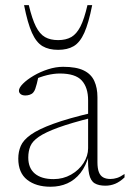

<svg xmlns="http://www.w3.org/2000/svg" viewBox="-20 -700 494 730"><path d="M333.5 -272V-253.5Q251 -233 201.8 -215Q152.5 -197 127.8 -180Q103 -163 95.2 -143.8Q87.5 -124.5 87.5 -101Q87.5 -61 112.5 -40Q137.5 -19 183.5 -19Q220 -19 250 -36Q280 -53 297.5 -80Q315 -107 315 -136.5V-318.5Q315 -367.5 290.8 -394Q266.5 -420.5 207.5 -420.5Q184.5 -420.5 158.8 -414.2Q133 -408 98 -392.5L126 -408Q123 -393.5 120 -381.8Q117 -370 114 -361.8Q111 -353.5 106.5 -348.5Q101.5 -342.5 93.2 -339.8Q85 -337 76.5 -337Q65 -337 58.5 -342.2Q52 -347.5 52 -355Q52 -366.5 67.5 -382Q83 -397.5 108 -412.2Q133 -427 162.5 -436.5Q192 -446 220 -446Q270 -446 298.2 -432.2Q326.5 -418.5 338.5 -392.2Q350.5 -366 350.5 -330.5V-83.5Q350.5 -59.5 356 -45.5Q361.5 -31.5 372.5 -25.5Q383.5 -19.5 399.5 -19.5Q412.5 -19.5 425 -23.5Q437.5 -27.5 453.5 -38.5V-25.5Q435.5 -8.5 417.8 -1.2Q400 6 381 6Q355 6 339.8 -3.2Q324.5 -12.5 319 -37.8Q313.5 -63 315 -111L318.5 -111.5Q307 -69 285.8 -42.2Q264.5 -15.5 236 -2.8Q207.5 10 172 10Q117 10 83.2 -16.5Q49.5 -43 49.5 -97Q49.5 -123 59 -145.2Q68.5 -167.5 97.2 -188Q126 -208.5 182.5 -229.2Q239 -250 333.5 -272ZM201 -547.5Q230.5 -547.5 250.8 -559Q271 -570.5 285.8 -599.2Q300.5 -628 312.5 -680.5H330.5Q317 -612 300.5 -575.2Q284 -538.5 260.2 -524.5Q236.5 -510.5 201 -510.5Q165.5 -510.5 141.8 -524.5Q118 -538.5 101.5 -575.2Q85 -612 71.5 -680.5H89.5Q102 -628 116.5 -599.2Q131 -570.5 151.2 -559Q171.5 -547.5 201 -547.5Z"/></svg>

Font: Newsreader 16pt 16pt ExtraLight
Style: Regular
Weight: 250
Version: Version 1.003